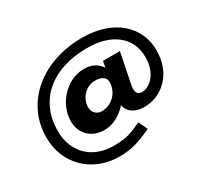

<svg xmlns="http://www.w3.org/2000/svg" viewBox="-173 -983 1517 1417"><g transform="rotate(-30 585.0 -274.0)"><path d="M472 175Q383 175 310 145.5Q237 116 183.5 63.5Q130 11 101 -60Q72 -131 72 -214Q72 -331 118.5 -425Q165 -519 247 -586Q329 -653 436.5 -688Q544 -723 666 -723Q769 -723 849.5 -696Q930 -669 985 -621Q1040 -573 1069 -509Q1098 -445 1098 -370Q1098 -295 1075 -235.5Q1052 -176 1011.5 -134.5Q971 -93 919.5 -71.5Q868 -50 810 -50Q766 -50 733.5 -65.5Q701 -81 684 -107Q667 -133 667 -162Q667 -177 668 -192.5Q669 -208 670 -223L702 -199Q678 -154 641 -120.5Q604 -87 561 -68.5Q518 -50 473 -50Q420 -50 378 -72Q336 -94 312 -135Q288 -176 288 -231Q288 -280 308 -331Q328 -382 366 -424Q404 -466 454.5 -491.5Q505 -517 566 -517Q612 -517 646 -500Q680 -483 700.5 -454Q721 -425 726 -389L688 -353L717 -498H861L808 -235Q803 -206 807 -188.5Q811 -171 822.5 -162.5Q834 -154 852 -154Q879 -154 905.5 -168.5Q932 -183 954 -210Q976 -237 989 -276Q1002 -315 1002 -365Q1002 -450 961 -511Q920 -572 843.5 -605.5Q767 -639 660 -639Q551 -639 460.5 -610.5Q370 -582 305 -527.5Q240 -473 204.5 -394Q169 -315 169 -215Q169 -145 191.5 -90Q214 -35 254.5 4.5Q295 44 351 64.5Q407 85 475 85Q528 85 565 79Q602 73 636.5 59.5Q671 46 715 25L752 102Q704 124 661 140.5Q618 157 573 166Q528 175 472 175ZM524 -180Q556 -180 585.5 -192.5Q615 -205 637.5 -228.5Q660 -252 672 -286Q675 -296 678 -307.5Q681 -319 681 -330Q683 -352 673.5 -368Q664 -384 643.5 -392.5Q623 -401 594 -401Q550 -401 518 -379.5Q486 -358 468 -324.5Q450 -291 450 -254Q450 -221 472 -200.5Q494 -180 524 -180Z"/></g></svg>

Font: Lexend Mega
Style: Bold
Weight: 700
Version: Version 1.007